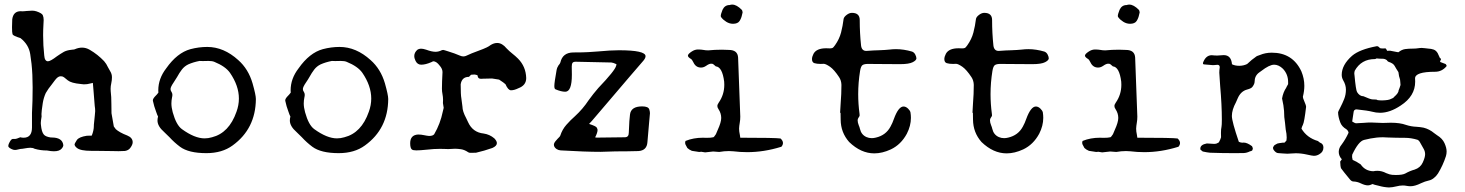

<svg xmlns="http://www.w3.org/2000/svg" viewBox="-20 -659 6485 850"><path d="M218.8 10.7Q205.6 10.7 188.5 7.3Q159.2 7.3 132.8 -0.5Q125.5 -4.9 113.8 -4.9Q102.1 -4.4 89.4 -2Q79.1 0 69.8 0.5Q64 1.5 57.9 3.2Q51.8 4.9 45.9 4.9Q38.6 4.9 30.3 0.5Q16.6 -6.3 16.6 -12.7Q17.1 -20.5 22 -28.8Q29.8 -43.9 36.6 -43.9H46.4Q53.2 -43.9 69.8 -51.3Q76.7 -49.3 84.5 -49.3Q121.6 -49.3 121.6 -94.7V-159.2Q124.5 -210.9 124.5 -272Q124.5 -330.6 119.6 -376.5L113.8 -419.4Q107.4 -461.4 70.8 -490.2Q38.1 -500.5 35.6 -507.1Q33.2 -513.7 33.2 -538.6Q33.2 -556.2 34.2 -573.7Q39.1 -609.4 71.8 -609.4L79.6 -608.9Q86.4 -608.9 90.1 -609.6Q93.8 -610.4 97.7 -610.4Q104 -610.4 110.4 -611.1Q116.7 -611.8 122.1 -611.8Q131.8 -611.8 141.1 -608.9Q165.5 -600.6 169.4 -591.8Q173.3 -583 173.3 -570.3Q173.3 -562.5 172.4 -551.8Q170.9 -526.4 170.9 -502.9Q170.9 -458 175.8 -413.6Q177.7 -387.7 192.4 -387.7Q203.1 -387.7 231.9 -409.7Q247.1 -420.4 263.2 -429.7Q276.4 -436.5 295.4 -438.5Q298.3 -439.5 303.2 -439.5Q308.1 -439.5 311 -440.9Q327.6 -448.2 343.3 -448.2Q360.8 -448.2 377.4 -438.5Q412.6 -418 440.9 -388.2Q451.2 -376.5 458 -361.3Q462.4 -352.1 467.8 -343.8Q475.6 -331.5 475.6 -316.9Q475.6 -303.7 472.7 -290.8Q469.7 -277.8 469.7 -265.6Q469.7 -259.8 470.2 -254.4Q473.1 -231.9 473.1 -198.2Q473.1 -170.9 473.6 -157.7L483.9 -99.1Q485.4 -96.2 488 -93.5Q490.7 -90.8 491.7 -87.9Q508.8 -72.3 543.5 -59.1Q567.4 -49.3 567.4 -29.3Q567.4 -18.1 556.2 -3.4Q548.3 6.8 533.2 9.3Q522.5 10.3 504.9 10.3Q500.5 9.8 479 9.8Q439 9.8 398.4 8.8H383.8Q336.4 8.8 320.8 -3.9Q310.1 -12.2 310.1 -20.5Q310.1 -22.9 320.3 -39.1Q329.6 -52.7 364.7 -58.1L386.2 -58.6Q395.5 -81.5 395.5 -102.1V-106Q397.9 -135.3 399.7 -147.5Q401.4 -159.7 401.4 -167Q401.4 -178.2 399.4 -189.9Q396.5 -222.7 394 -257.8L391.1 -292Q384.8 -291 378.4 -289.1Q366.7 -285.6 351.1 -285.6Q344.7 -286.6 337.4 -287.1Q295.4 -291 280.3 -303.2Q261.2 -320.3 254.6 -320.8Q248 -321.3 247.6 -321.3Q235.8 -321.3 221.7 -301.8L208.5 -284.2Q193.8 -266.6 182.6 -247.1Q173.3 -226.6 169.4 -203.1Q163.6 -165 163.6 -154.3L164.1 -143.1Q160.6 -122.6 160.6 -114.3Q161.1 -110.8 161.1 -106.9Q164.1 -74.2 174.3 -63Q182.1 -53.7 205.1 -50.3H209Q256.3 -50.3 260.3 -16.6Q260.3 -9.3 252.9 -1Q243.2 10.7 218.8 10.7Z M893.6 19Q814.9 19 776.9 -9.3Q751 -28.8 730.5 -51.3Q719.2 -63 707 -74.2Q677.2 -100.1 677.2 -125.5Q677.2 -133.8 679.7 -143.1L675.8 -151.4L670.4 -166.5Q662.1 -188 657.2 -211.4L656.7 -214.8Q656.7 -222.7 669.9 -235.8Q672.4 -237.8 674.6 -240.7Q676.8 -243.7 679.7 -247.1L681.2 -249L680.7 -258.8Q680.7 -311 715.8 -356.4Q764.2 -425.3 823.2 -441.4Q860.4 -451.2 897.5 -451.2Q970.7 -451.2 1034.7 -393.1Q1079.6 -353.5 1098.1 -290Q1112.8 -238.3 1112.8 -220.7Q1111.8 -88.9 1009.8 -15.1Q963.4 19 893.6 19ZM885.7 -46.4Q901.9 -46.4 918.5 -51.3Q994.1 -70.3 1026.9 -164.1Q1037.6 -193.4 1037.6 -222.7Q1037.6 -279.3 998 -336.9Q978 -365.2 928.7 -385.3Q919.4 -389.2 902.8 -389.2L877.9 -388.7Q867.7 -388.7 863.3 -389.2Q835.4 -383.8 813.5 -374Q796.4 -365.7 785.2 -351.1Q773.9 -336.4 764.2 -318.4Q757.8 -307.1 749 -294.4Q734.9 -273.9 734.9 -264.6Q734.9 -257.8 740.2 -250.5Q743.2 -245.1 743.2 -239.3Q743.2 -233.9 741.7 -228Q738.8 -214.4 738.8 -200.7Q738.8 -184.1 744.6 -162.1Q760.3 -105.5 785.2 -87.4Q841.8 -46.4 885.7 -46.4Z M1479.5 19Q1400.9 19 1362.8 -9.3Q1336.9 -28.8 1316.4 -51.3Q1305.2 -63 1293 -74.2Q1263.2 -100.1 1263.2 -125.5Q1263.2 -133.8 1265.6 -143.1L1261.7 -151.4L1256.3 -166.5Q1248 -188 1243.2 -211.4L1242.7 -214.8Q1242.7 -222.7 1255.9 -235.8Q1258.3 -237.8 1260.5 -240.7Q1262.7 -243.7 1265.6 -247.1L1267.1 -249L1266.6 -258.8Q1266.6 -311 1301.8 -356.4Q1350.1 -425.3 1409.2 -441.4Q1446.3 -451.2 1483.4 -451.2Q1556.6 -451.2 1620.6 -393.1Q1665.5 -353.5 1684.1 -290Q1698.7 -238.3 1698.7 -220.7Q1697.8 -88.9 1595.7 -15.1Q1549.3 19 1479.5 19ZM1471.7 -46.4Q1487.8 -46.4 1504.4 -51.3Q1580.1 -70.3 1612.8 -164.1Q1623.5 -193.4 1623.5 -222.7Q1623.5 -279.3 1584 -336.9Q1564 -365.2 1514.6 -385.3Q1505.4 -389.2 1488.8 -389.2L1463.9 -388.7Q1453.6 -388.7 1449.2 -389.2Q1421.4 -383.8 1399.4 -374Q1382.3 -365.7 1371.1 -351.1Q1359.9 -336.4 1350.1 -318.4Q1343.8 -307.1 1335 -294.4Q1320.8 -273.9 1320.8 -264.6Q1320.8 -257.8 1326.2 -250.5Q1329.1 -245.1 1329.1 -239.3Q1329.1 -233.9 1327.6 -228Q1324.7 -214.4 1324.7 -200.7Q1324.7 -184.1 1330.6 -162.1Q1346.2 -105.5 1371.1 -87.4Q1427.7 -46.4 1471.7 -46.4Z M2062.5 17.6Q2055.7 17.6 2052.2 14.6Q2036.1 3.9 2021.2 1.7Q2006.3 -0.5 1994.6 -0.5Q1987.3 -0.5 1979.7 0.2Q1972.2 1 1964.8 1Q1957.5 1 1950.7 0.5L1928.2 0Q1899.9 0 1871.6 3.4Q1838.9 6.8 1823.2 6.8Q1809.1 6.8 1803.7 2.9Q1795.9 -2.9 1795.9 -24.9Q1795.9 -61.5 1831.1 -63.5Q1844.2 -63.5 1857.9 -60.5Q1868.7 -58.1 1879.4 -57.1Q1896.5 -57.1 1902.3 -64.9Q1929.2 -110.8 1940.4 -165.5L1944.3 -181.6L1940.9 -202.6L1941.4 -217.3Q1941.4 -229.5 1939 -241.7Q1936.5 -253.9 1936.5 -266.1Q1936.5 -294.4 1939 -339.8Q1939 -354.5 1926.3 -368.7Q1912.1 -387.7 1897.9 -387.7H1897.5Q1895.5 -386.2 1889.6 -383.8Q1863.8 -372.6 1844.7 -372.6Q1828.1 -372.6 1819.8 -389.2Q1814 -400.9 1814 -411.1Q1814 -426.3 1827.6 -438.5Q1834.5 -443.4 1845.2 -443.4Q1853 -443.4 1866.7 -439Q1891.6 -429.7 1908.2 -429.7Q1921.9 -429.7 1936.5 -437Q1938.5 -438 1941.9 -438Q1944.8 -438 1965.3 -431.2Q1991.7 -423.3 2016.6 -412.6Q2024.4 -409.2 2031.2 -409.2Q2040.5 -409.2 2055.2 -417Q2061.5 -420.4 2068.4 -422.9Q2131.8 -445.8 2144 -454.1Q2163.1 -468.8 2180.7 -468.8Q2203.1 -468.8 2222.7 -444.8Q2234.9 -432.1 2248.3 -421.6Q2261.7 -411.1 2273.4 -399.4Q2308.1 -364.3 2309.6 -313.5Q2309.6 -281.2 2275.4 -268.6Q2256.8 -259.3 2242.2 -259.3Q2229.5 -259.3 2217.8 -286.1Q2211.4 -292.5 2189.5 -306.6L2158.2 -311.5Q2118.2 -311 2115.5 -310.5Q2112.8 -310.1 2110.4 -310.1Q2106 -310.1 2102.1 -311.5Q2095.7 -313.5 2094.2 -324.7Q2094.2 -325.7 2091.8 -326.7Q2089.4 -327.6 2086.2 -328.1Q2083 -328.6 2080.6 -329.1Q2076.2 -329.1 2072.3 -328.6Q2068.4 -328.1 2065.4 -328.1L2056.2 -318.8Q2024.4 -318.8 2019.5 -285.6Q2019.5 -238.8 2022.5 -223.6Q2023.9 -216.8 2027.3 -187Q2027.3 -166.5 2043.9 -135.7L2052.2 -118.2Q2072.8 -72.8 2121.1 -67.9Q2147.9 -64 2168.5 -46.4Q2179.7 -34.7 2179.7 -25.4Q2179.7 -12.7 2159.7 -3.9Q2124 8.8 2087.4 17.1Z M2638.7 13.2Q2570.8 13.2 2462.4 6.8Q2452.6 6.3 2444.3 1Q2432.1 -7.3 2432.1 -18.6Q2432.1 -26.9 2443.8 -39.1Q2445.8 -41 2448.2 -44.2Q2450.7 -47.4 2454.6 -50.8Q2458.5 -54.2 2460.4 -58.6Q2469.2 -85.9 2487.3 -106.4Q2505.4 -127 2525.4 -144.5Q2560.1 -176.3 2585.9 -215.3Q2606 -243.2 2628.4 -269Q2702.6 -346.7 2707.5 -367.2L2709.5 -374L2705.1 -376.5Q2695.3 -381.3 2686.5 -382.3Q2647.5 -383.8 2608.4 -384Q2569.3 -384.3 2528.8 -385.7Q2518.1 -385.7 2514.6 -380.6Q2511.2 -375.5 2511.2 -364.3L2511.7 -328.1Q2511.7 -252.9 2482.4 -252.9Q2464.8 -252.9 2439 -263.7Q2434.1 -266.1 2434.1 -278.3Q2434.1 -293.5 2444.3 -350.1Q2445.8 -358.9 2450.7 -366.2Q2450.7 -367.7 2455.1 -372.8Q2459.5 -377.9 2460.9 -382.8Q2470.7 -425.8 2517.1 -426.8L2557.1 -427.2Q2575.7 -427.2 2627 -431.2Q2683.6 -436.5 2719.7 -436.5Q2837.9 -436.5 2837.9 -410.2Q2837.9 -401.9 2828.6 -390.6Q2798.3 -354.5 2767.6 -319.8Q2690.4 -230 2671.4 -207Q2617.2 -143.1 2600.1 -123.5L2587.9 -110.4Q2618.7 -100.6 2622.1 -93.8Q2625.5 -86.9 2625.5 -84Q2625.5 -71.8 2614.7 -50.8Q2616.2 -50.3 2622.1 -49.8Q2697.8 -51.3 2746.1 -51.3Q2763.7 -51.3 2763.7 -71.3Q2766.1 -133.8 2769 -151.4Q2772.9 -188 2822.8 -188Q2850.6 -188 2854.5 -174.3Q2857.4 -165 2857.4 -157.7Q2857.4 -156.7 2853.5 -114.3Q2849.6 -71.8 2846.2 -29.8Q2843.8 7.3 2806.2 9.8Q2758.3 11.2 2705.1 11.2Z M3101.6 15.6 3083.5 12.7Q3081.5 13.7 3074.7 13.7Q3070.8 13.7 3043 8.8Q3030.3 3.4 3022.9 -3.9L3014.6 -19.5Q3013.2 -23.4 3013.2 -27.3Q3013.2 -31.7 3015.1 -35.2Q3049.8 -49.3 3091.8 -49.3L3107.4 -48.8Q3127.9 -48.8 3137.2 -51.3H3137.7Q3140.6 -51.3 3149.4 -64.9Q3153.3 -75.7 3157.7 -84.5Q3172.9 -117.7 3172.9 -136.7Q3172.9 -157.2 3161.1 -175.3Q3155.8 -182.6 3155.8 -189.5Q3155.8 -196.3 3162.1 -205.1Q3186.5 -240.2 3186.5 -283.7L3186 -297.4Q3177.7 -362.8 3148.9 -365.2Q3137.2 -376.5 3132.8 -376.7Q3128.4 -377 3127.9 -377Q3119.1 -377 3105.5 -367.2Q3094.7 -359.9 3083.5 -359.9Q3060.5 -359.9 3049.8 -382.8Q3043.5 -395 3040.5 -397Q3025.4 -405.8 3025.4 -412.6Q3025.4 -419.9 3042 -430.7Q3055.7 -439.9 3069.8 -439.9Q3084 -439.9 3094 -438Q3104 -436 3115.2 -436Q3144 -439 3176.3 -439Q3191.4 -439 3206.5 -438Q3245.6 -438 3247.6 -404.3Q3257.3 -158.2 3257.3 -142.6Q3257.3 -128.4 3254.9 -115Q3252.4 -101.6 3252 -89.4Q3252 -77.1 3255.4 -62Q3256.8 -54.2 3257.3 -49.3Q3412.6 -49.3 3435.5 -45.9Q3446.3 -36.1 3446.3 -25.9Q3446.3 -21.5 3444.3 -17.1Q3441.9 -10.3 3437.5 -8.8Q3361.8 14.6 3288.1 14.6Q3256.8 14.6 3225.6 10.7Q3216.3 9.8 3207 9.8Q3186 9.8 3164.1 13.7L3137.2 11.7Q3119.1 13.2 3101.6 15.6ZM3225.1 -553.7Q3209.5 -553.7 3195.3 -562.5Q3181.2 -571.3 3173.3 -582Q3170.9 -584.5 3170.9 -588.4Q3170.9 -596.2 3178.7 -615.7Q3188.5 -636.7 3210 -636.7Q3215.8 -638.7 3221.7 -638.7Q3241.2 -638.7 3264.2 -615.2Q3266.6 -612.8 3267.6 -604L3265.1 -593.8Q3262.2 -578.6 3254.2 -566.2Q3246.1 -553.7 3225.1 -553.7Z M3850.6 20Q3791.5 20 3739.3 -30.3Q3702.1 -72.3 3701.7 -129.4Q3701.2 -142.1 3701.2 -159.7H3699.2L3701.7 -202.1Q3705.1 -242.7 3705.1 -283.2Q3704.6 -302.7 3694.8 -317.4Q3672.9 -350.6 3654.8 -363.3Q3635.7 -376.5 3626.5 -376.5L3613.3 -376Q3596.2 -376 3585.4 -379.4Q3574.7 -382.8 3574.7 -397.9Q3575.2 -408.7 3581.5 -420.9Q3594.7 -445.3 3637.7 -445.3L3653.3 -444.8Q3660.6 -444.8 3665 -446.5Q3669.4 -448.2 3676.8 -459Q3695.8 -485.8 3703.4 -514.9Q3710.9 -543.9 3714.8 -575.7Q3716.8 -584.5 3728.5 -593.3Q3740.2 -602.1 3751.5 -602.1Q3786.1 -602.1 3786.1 -570.3V-568.4Q3786.1 -513.2 3792 -457.5Q3794.9 -433.6 3814.9 -433.6L3823.2 -434.1Q3846.7 -436 3870.1 -436.5Q3898.4 -437.5 3917.5 -439.5Q3932.1 -441.4 3946.8 -441.4Q3980.5 -441.4 4017.6 -430.7Q4026.9 -427.2 4031.7 -418Q4036.6 -408.7 4037.1 -400.9Q4037.1 -392.1 4021 -383.8Q4004.4 -375 3964.4 -375Q3926.3 -375 3888.4 -375.5Q3850.6 -376 3822.3 -376Q3806.6 -376 3798.8 -371.1Q3791 -366.2 3787.6 -344.7Q3779.3 -293.5 3779.3 -242.2Q3779.3 -198.7 3785.2 -155.3Q3785.2 -152.8 3785.6 -149.9V-147.9Q3785.6 -144.5 3783.2 -142.1Q3776.9 -133.8 3776.9 -126Q3776.9 -116.7 3781.7 -104.5Q3785.2 -96.7 3787.1 -88.4Q3793 -62.5 3815.9 -52.2Q3826.7 -47.4 3839.4 -47.4Q3847.7 -47.4 3857.4 -49.8Q3901.9 -60.1 3922.4 -98.6Q3931.2 -114.3 3937.5 -132.8Q3957.5 -187.5 3980 -187.5Q3990.2 -187.5 4000 -178.2Q4008.8 -169.9 4010.7 -161.6Q4012.7 -149.4 4012.7 -137.2Q4012.7 -102.1 3994.6 -66.9Q3968.8 -19 3923.8 2.4Q3885.7 20 3850.6 20Z M4436.5 20Q4377.4 20 4325.2 -30.3Q4288.1 -72.3 4287.6 -129.4Q4287.1 -142.1 4287.1 -159.7H4285.2L4287.6 -202.1Q4291 -242.7 4291 -283.2Q4290.5 -302.7 4280.8 -317.4Q4258.8 -350.6 4240.7 -363.3Q4221.7 -376.5 4212.4 -376.5L4199.2 -376Q4182.1 -376 4171.4 -379.4Q4160.6 -382.8 4160.6 -397.9Q4161.1 -408.7 4167.5 -420.9Q4180.7 -445.3 4223.6 -445.3L4239.3 -444.8Q4246.6 -444.8 4251 -446.5Q4255.4 -448.2 4262.7 -459Q4281.7 -485.8 4289.3 -514.9Q4296.9 -543.9 4300.8 -575.7Q4302.7 -584.5 4314.5 -593.3Q4326.2 -602.1 4337.4 -602.1Q4372.1 -602.1 4372.1 -570.3V-568.4Q4372.1 -513.2 4377.9 -457.5Q4380.9 -433.6 4400.9 -433.6L4409.2 -434.1Q4432.6 -436 4456.1 -436.5Q4484.4 -437.5 4503.4 -439.5Q4518.1 -441.4 4532.7 -441.4Q4566.4 -441.4 4603.5 -430.7Q4612.8 -427.2 4617.7 -418Q4622.6 -408.7 4623 -400.9Q4623 -392.1 4606.9 -383.8Q4590.3 -375 4550.3 -375Q4512.2 -375 4474.4 -375.5Q4436.5 -376 4408.2 -376Q4392.6 -376 4384.8 -371.1Q4377 -366.2 4373.5 -344.7Q4365.2 -293.5 4365.2 -242.2Q4365.2 -198.7 4371.1 -155.3Q4371.1 -152.8 4371.6 -149.9V-147.9Q4371.6 -144.5 4369.1 -142.1Q4362.8 -133.8 4362.8 -126Q4362.8 -116.7 4367.7 -104.5Q4371.1 -96.7 4373 -88.4Q4378.9 -62.5 4401.9 -52.2Q4412.6 -47.4 4425.3 -47.4Q4433.6 -47.4 4443.4 -49.8Q4487.8 -60.1 4508.3 -98.6Q4517.1 -114.3 4523.4 -132.8Q4543.5 -187.5 4565.9 -187.5Q4576.2 -187.5 4585.9 -178.2Q4594.7 -169.9 4596.7 -161.6Q4598.6 -149.4 4598.6 -137.2Q4598.6 -102.1 4580.6 -66.9Q4554.7 -19 4509.8 2.4Q4471.7 20 4436.5 20Z M4859.4 15.6 4841.3 12.7Q4839.4 13.7 4832.5 13.7Q4828.6 13.7 4800.8 8.8Q4788.1 3.4 4780.8 -3.9L4772.5 -19.5Q4771 -23.4 4771 -27.3Q4771 -31.7 4772.9 -35.2Q4807.6 -49.3 4849.6 -49.3L4865.2 -48.8Q4885.7 -48.8 4895 -51.3H4895.5Q4898.4 -51.3 4907.2 -64.9Q4911.1 -75.7 4915.5 -84.5Q4930.7 -117.7 4930.7 -136.7Q4930.7 -157.2 4918.9 -175.3Q4913.6 -182.6 4913.6 -189.5Q4913.6 -196.3 4919.9 -205.1Q4944.3 -240.2 4944.3 -283.7L4943.8 -297.4Q4935.5 -362.8 4906.7 -365.2Q4895 -376.5 4890.6 -376.7Q4886.2 -377 4885.7 -377Q4877 -377 4863.3 -367.2Q4852.5 -359.9 4841.3 -359.9Q4818.4 -359.9 4807.6 -382.8Q4801.3 -395 4798.3 -397Q4783.2 -405.8 4783.2 -412.6Q4783.2 -419.9 4799.8 -430.7Q4813.5 -439.9 4827.6 -439.9Q4841.8 -439.9 4851.8 -438Q4861.8 -436 4873 -436Q4901.9 -439 4934.1 -439Q4949.2 -439 4964.4 -438Q5003.4 -438 5005.4 -404.3Q5015.1 -158.2 5015.1 -142.6Q5015.1 -128.4 5012.7 -115Q5010.3 -101.6 5009.8 -89.4Q5009.8 -77.1 5013.2 -62Q5014.6 -54.2 5015.1 -49.3Q5170.4 -49.3 5193.4 -45.9Q5204.1 -36.1 5204.1 -25.9Q5204.1 -21.5 5202.1 -17.1Q5199.7 -10.3 5195.3 -8.8Q5119.6 14.6 5045.9 14.6Q5014.6 14.6 4983.4 10.7Q4974.1 9.8 4964.8 9.8Q4943.8 9.8 4921.9 13.7L4895 11.7Q4877 13.2 4859.4 15.6ZM4982.9 -553.7Q4967.3 -553.7 4953.1 -562.5Q4939 -571.3 4931.2 -582Q4928.7 -584.5 4928.7 -588.4Q4928.7 -596.2 4936.5 -615.7Q4946.3 -636.7 4967.8 -636.7Q4973.6 -638.7 4979.5 -638.7Q4999 -638.7 5022 -615.2Q5024.4 -612.8 5025.4 -604L5022.9 -593.8Q5020 -578.6 5012 -566.2Q5003.9 -553.7 4982.9 -553.7Z M5796.4 30.8Q5790 30.8 5765.1 25.1Q5740.2 19.5 5716.3 19.5Q5706.5 19.5 5697 20.5Q5687.5 21.5 5678.7 21.5Q5668 21.5 5658.2 20.3Q5648.4 19 5638.7 18.8Q5628.9 18.6 5618.7 4.9Q5615.7 1 5615.7 -5.9Q5619.1 -14.6 5624.3 -17.6Q5629.4 -20.5 5634.8 -23.4Q5638.2 -24.9 5661.6 -27.8Q5662.6 -26.9 5663.6 -26.9Q5668 -26.9 5675.3 -37.1Q5676.3 -43.5 5676.3 -50.3Q5676.3 -65.9 5671.9 -85.9L5668.9 -115.2Q5664.6 -139.6 5664.6 -168Q5663.1 -190.9 5655.8 -223.1Q5660.6 -251 5674.8 -271.5V-272.5L5682.6 -286.6V-295.9Q5682.6 -330.1 5659.7 -354.5Q5641.1 -372.6 5620.6 -372.6Q5599.6 -372.6 5563 -344.2L5554.2 -337.9Q5534.2 -323.2 5534.2 -296.9Q5534.2 -287.6 5524.9 -274.9Q5520 -267.6 5501.5 -262.7Q5472.7 -255.4 5459 -222.7Q5456.1 -215.3 5451.7 -206.1Q5433.6 -172.9 5433.6 -145.5Q5433.6 -121.6 5464.4 -31.2Q5473.1 -27.3 5480 -27.3L5485.8 -27.8Q5501.5 -27.8 5522.9 -11.7L5526.4 -2.9Q5526.4 1 5523.9 6.8Q5521 9.8 5513.2 11.2Q5499.5 18.1 5485.4 18.6L5442.9 19Q5390.1 19 5336.9 17.1Q5324.7 16.1 5304.7 11.7L5294.4 3.4L5293.9 -1Q5293.9 -18.6 5322.8 -23.9L5355.5 -22Q5364.3 -22.5 5366.7 -23.9Q5369.1 -25.4 5376 -28.8Q5383.8 -43 5385.7 -51.3L5385.3 -70.3Q5385.3 -87.4 5387.7 -97.7Q5389.2 -104.5 5389.2 -128.9Q5389.2 -194.8 5381.8 -278.3Q5377.9 -328.6 5377.9 -337.4L5378.4 -348.6Q5379.9 -356 5379.9 -361.3Q5379.9 -372.1 5369.6 -372.1Q5365.2 -372.1 5357.9 -371.1L5349.6 -370.6Q5346.7 -370.6 5309.1 -374Q5305.7 -375.5 5305.7 -377.4V-380.9Q5317.9 -414.6 5344.7 -414.6Q5356.9 -413.1 5368.7 -413.1L5397.5 -415Q5430.7 -415 5434.1 -374.5Q5447.3 -367.7 5466.3 -367.7Q5484.9 -367.7 5501 -375.5Q5523.9 -397 5537.6 -405.8Q5543.5 -411.6 5557.6 -415.5Q5582 -425.8 5610.4 -425.8Q5702.6 -425.8 5741.2 -343.3Q5754.4 -311.5 5754.4 -279.3Q5754.4 -256.3 5748 -231Q5748 -225.1 5752.4 -215.3Q5762.2 -192.9 5762.2 -186Q5754.4 -118.7 5748 -106.4Q5743.2 -97.2 5741.7 -89.4Q5766.1 -48.8 5814.5 -34.7L5823.2 -27.8Q5838.9 -22.5 5838.9 -5.9Q5838.9 13.2 5821.3 23.4Q5810.1 30.8 5796.4 30.8Z M6159.7 115.7Q6189.5 115.7 6201.7 108.9Q6221.2 97.7 6242.7 91.8Q6268.1 83.5 6278.6 60.5Q6289.1 37.6 6289.1 23.9Q6289.1 11.7 6283.2 1L6265.1 -31.2Q6261.7 -37.1 6255.9 -40Q6227.1 -48.8 6200.2 -48.8Q6160.6 -48.8 6124.5 -50.3Q6113.8 -51.3 6102.5 -51.3Q6075.2 -51.3 6047.4 -45.9L6019 -39.6Q5994.1 -33.7 5966.3 25.9Q5965.8 34.7 5965.8 36.6Q5965.8 38.1 5968.3 48.8Q5984.9 55.7 6003.9 68.8Q6023.9 98.1 6059.6 99.1Q6068.8 97.2 6077.6 97.2Q6097.7 97.2 6116.7 107.4Q6132.8 114.3 6143.3 115Q6153.8 115.7 6159.7 115.7ZM6099.1 -214.4Q6127.9 -215.3 6137.2 -220.7Q6142.6 -223.6 6145.8 -224.6Q6148.9 -225.6 6151.9 -230Q6171.9 -247.1 6171.9 -259.3Q6176.3 -269.5 6180.2 -282.7Q6180.2 -286.6 6179.2 -296.1Q6178.2 -305.7 6178.2 -306.6Q6172.9 -320.8 6170.9 -339.8Q6160.2 -356 6154.1 -367.4Q6147.9 -378.9 6127.4 -385.3Q6122.6 -387.2 6119.6 -392.6Q6111.3 -398.9 6101.1 -398.9Q6084 -398.9 6074.2 -400.4Q6070.8 -397.9 6066.9 -397.5Q6006.3 -397.5 5977.5 -345.7Q5975.6 -338.9 5975.6 -333Q5975.6 -328.6 5976.6 -324.7Q5982.4 -260.7 5987.8 -251.5Q5999 -232.9 6016.1 -232.9Q6045.9 -219.7 6054.9 -219Q6064 -218.3 6070.8 -218.3Q6076.2 -218.3 6078.1 -215.8Q6087.9 -214.4 6099.1 -214.4ZM6128.9 170.9Q6106.4 169.9 6084.5 163.6Q6075.7 161.1 6066.4 159.2Q6064 158.7 6061.8 157.7Q6059.6 156.7 6058.3 156.2Q6057.1 155.8 6056.2 155.8Q6044.9 161.6 6035.2 161.6Q6022.9 161.6 6004.4 152.8Q5988.8 145 5971.7 144.5Q5963.9 144.5 5956.5 135.7Q5925.3 98.1 5916.5 85.4Q5914.1 80.1 5913.1 56.2L5920.4 46.4Q5906.7 31.2 5906.7 13.2Q5907.2 -4.4 5918.9 -18.1Q5937 -42.5 5949.7 -70.3Q5949.7 -70.8 5950.2 -70.8Q5950.2 -73.7 5949.2 -75.7Q5945.8 -83.5 5940.4 -86.9Q5920.4 -98.6 5913.6 -116.7Q5903.8 -142.6 5903.8 -162.1Q5903.8 -164.6 5913.6 -183.1Q5923.3 -201.7 5930.9 -220.9Q5938.5 -240.2 5938.5 -262.2Q5938.5 -283.2 5926.3 -303.7Q5919.9 -315.4 5919.9 -327.6Q5919.9 -371.6 5965.8 -412.1Q5999 -440.4 6075.7 -454.6Q6082 -454.6 6088.4 -446.8Q6090.8 -444.3 6103 -444.3L6108.9 -444.8Q6112.3 -444.8 6115.2 -444.3L6121.1 -434.1L6133.8 -434.6Q6161.6 -429.7 6164.3 -428.7Q6167 -427.7 6170.9 -427.7Q6185.5 -439.5 6200.7 -441.7Q6215.8 -443.8 6236.3 -443.8Q6248 -443.8 6257.1 -445.3Q6266.1 -446.8 6274.4 -446.8Q6281.2 -446.8 6288.3 -445.6Q6295.4 -444.3 6303.7 -443.8Q6315.4 -443.4 6326.4 -439.7Q6337.4 -436 6344.7 -423.8L6355 -401.4Q6359.4 -400.9 6359.4 -397.5Q6359.4 -394.5 6356 -389.2L6355.5 -384.8L6379.9 -375.5Q6384.3 -370.6 6384.3 -367.7L6383.8 -365.7Q6363.3 -341.3 6333.5 -341.3Q6244.6 -341.3 6244.6 -312L6245.1 -297.4Q6245.1 -233.4 6181.2 -191.9Q6133.3 -159.7 6089.8 -159.7Q6071.8 -159.7 6054 -164.6Q6036.1 -169.4 5985.4 -174.8Q5973.1 -174.8 5972.2 -160.6Q5970.7 -148.4 5968.3 -134.8L5966.3 -121.1Q5968.3 -120.1 5970.9 -118.4Q5973.6 -116.7 5977.1 -115Q5980.5 -113.3 5983.9 -113.3Q6001 -113.8 6018.6 -115.2Q6034.2 -116.7 6049.8 -116.7Q6062 -116.7 6075 -115.7Q6087.9 -114.7 6101.6 -114.7Q6110.8 -114.7 6119.9 -115.2Q6128.9 -115.7 6137.2 -115.7Q6178.2 -115.7 6204.6 -106Q6227.1 -98.6 6251.5 -97.7Q6267.1 -96.7 6282.2 -93.8Q6308.1 -87.4 6329.6 -69.3Q6335.9 -64 6342.3 -60.1Q6365.7 -45.9 6375 -25.1Q6384.3 -4.4 6384.3 11.7Q6384.3 22 6381.3 32.2Q6368.2 72.8 6346.2 108.9Q6339.4 119.6 6328.4 128.7Q6317.4 137.7 6305.7 140.1Q6288.1 144 6271.5 151.9Q6244.1 165.5 6224.6 165.5Q6215.8 165.5 6207.3 163.8Q6198.7 162.1 6190.4 162.1Q6176.8 162.1 6160.9 166.3Q6145 170.4 6128.9 170.9Z"/></svg>

Font: X Typewriter
Style: Regular
Weight: 400
Monospace: yes
Designer: GGBot
Version: 0.50